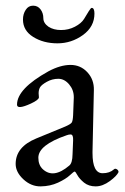

<svg xmlns="http://www.w3.org/2000/svg" viewBox="-20 -643 439 677"><path d="M303.2 -615.2Q313 -615.2 313 -595.2Q313 -548.8 272.5 -519.5Q231.9 -490.2 182.6 -490.2Q133.3 -490.2 97.2 -512.7Q61 -535.2 61 -574.2Q61 -593.8 70.8 -608.4Q80.1 -623 96.7 -623Q113.3 -623 123 -609.9Q132.8 -596.7 132.8 -579.1Q132.8 -561.5 150.9 -548.8Q168.9 -537.1 195.3 -537.1Q221.7 -537.1 244.1 -548.8Q266.6 -560.5 276.4 -576.2Q285.6 -591.8 293 -603.5Q300.3 -615.2 303.2 -615.2ZM40 -273.9Q40 -330.1 150.9 -391.6Q192.9 -414.1 228.5 -414.1Q264.2 -414.1 288.1 -388.2Q312 -362.3 311 -325.2L306.2 -108.9V-103Q306.2 -32.2 341.8 -32.2Q366.7 -32.2 381.8 -45.9Q385.7 -49.8 391.6 -46.4Q397.5 -43 397.9 -37.1V-36.1Q392.1 -22.9 367.2 -4.4Q341.8 14.2 317.4 14.2Q293 14.2 276.4 1Q259.8 -12.7 252.9 -25.4Q246.1 -38.1 243.2 -38.1Q240.2 -38.1 226.1 -24.9Q211.9 -11.7 184.6 1Q157.2 13.7 123.5 14.2Q89.8 14.6 62.5 -10.7Q35.2 -36.1 35.2 -64.9Q35.2 -125 107.9 -154.8L210 -196.8Q229 -205.1 232.9 -210.9Q236.8 -216.8 237.8 -236.8L240.2 -298.8V-300.8Q240.2 -326.2 223.6 -345.7Q207 -365.2 185.5 -365.2Q164.1 -365.2 145 -354.5Q126 -343.8 121.1 -335Q116.2 -326.2 116.2 -314L117.2 -299.8Q117.2 -291 88.9 -277.8Q40 -255.4 40 -273.9ZM115.2 -86.9Q115.2 -61 130.9 -46.4Q168.5 -11.7 224.1 -59.1Q235.4 -67.9 235.8 -99.1L237.8 -147.9Q238.8 -168.9 229 -168.9Q222.2 -168.9 214.8 -166Q115.2 -131.8 115.2 -86.9Z"/></svg>

Font: EBGaramond
Style: Regular
Weight: 400
Version: Version 000.012g